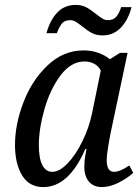

<svg xmlns="http://www.w3.org/2000/svg" viewBox="-20 -751 570 781"><path d="M41 -162Q41 -245 75.5 -335Q110 -425 174 -485.5Q238 -546 320 -546Q352 -546 380 -536Q408 -526 427 -510L468 -536H499L431 -215Q426 -191 420 -154.5Q414 -118 414 -100Q414 -52 444 -52Q468 -52 506 -78L522 -48Q498 -26 462.5 -8Q427 10 394 10Q361 10 342 -12Q323 -34 323 -72Q323 -97 327 -118.5Q331 -140 332 -145H327Q260 10 156 10Q99 10 70 -37.5Q41 -85 41 -162ZM354 -288 390 -464Q381 -482 363.5 -491.5Q346 -501 324 -501Q269 -501 226.5 -444.5Q184 -388 161 -307.5Q138 -227 138 -161Q138 -106 152.5 -79Q167 -52 192 -52Q222 -52 255 -86.5Q288 -121 315 -176Q342 -231 354 -288ZM314 -644Q296 -658 286.5 -663.5Q277 -669 266 -669Q243 -669 232 -655.5Q221 -642 211 -616H169Q183 -668 212.5 -699.5Q242 -731 288 -731Q312 -731 329.5 -722Q347 -713 371 -694Q387 -681 397.5 -675Q408 -669 419 -669Q441 -669 453 -683Q465 -697 473 -722H515Q502 -671 472 -639Q442 -607 397 -607Q372 -607 354 -616.5Q336 -626 314 -644Z"/></svg>

Font: Noto Serif Narrow
Style: Italic
Weight: 400
Width: 4
Italic angle: -12°
Designer: Monotype Design Team
Foundry: Monotype Imaging Inc.
Version: Version 1.001